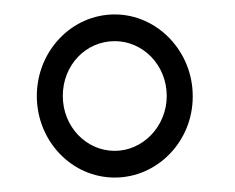

<svg xmlns="http://www.w3.org/2000/svg" viewBox="-20 -246 326 266"><path d="M139 -226C79 -226 31 -175 31 -113C31 -51 79 0 139 0C198 0 247 -50 247 -112V-113C247 -175 198 -226 139 -226ZM139 -189C178 -189 211 -156 211 -113C211 -71 178 -37 139 -37C99 -37 67 -71 67 -113C67 -156 99 -189 139 -189Z"/></svg>

Font: LetsTrace
Style: basic
Weight: 500
Version: Version 002.000